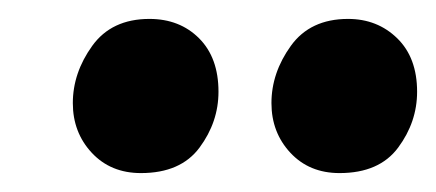

<svg xmlns="http://www.w3.org/2000/svg" viewBox="-20 -753 461 203"><path d="M339 -570Q307 -570 287 -591.5Q267 -613 267 -644Q267 -676 287.5 -704.5Q308 -733 348 -733Q379 -733 400 -712.5Q421 -692 421 -656Q421 -624 401 -597Q381 -570 339 -570ZM129 -570Q97 -570 77 -591.5Q57 -613 57 -644Q57 -676 77.5 -704.5Q98 -733 138 -733Q170 -733 190.5 -712.5Q211 -692 211 -656Q211 -624 191 -597Q171 -570 129 -570Z"/></svg>

Font: Faustina Light ExtraBold
Style: Italic
Weight: 800
Italic angle: -8°
Version: Version 1.200